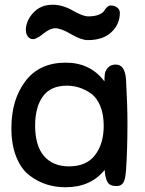

<svg xmlns="http://www.w3.org/2000/svg" viewBox="-20 -780 613 809"><path d="M471 4Q442 4 432.5 -13.5Q423 -31 421 -64Q362 9 256 9Q214 9 176 -3Q138 -15 103.5 -41.5Q69 -68 48.5 -119Q28 -170 28 -240Q28 -360 87 -438Q146 -516 257 -516Q361 -516 420 -437Q420 -457 422 -470Q424 -483 435.5 -495.5Q447 -508 468 -508Q507 -508 511 -444Q517 -339 517 -262Q517 -146 511 -63Q508 -21 498.5 -8.5Q489 4 471 4ZM417 -250Q417 -299 402 -334.5Q387 -370 362 -387Q337 -404 312.5 -411.5Q288 -419 262 -419Q193 -419 160.5 -373.5Q128 -328 128 -251Q128 -166 165.5 -122.5Q203 -79 271 -79Q344 -79 380.5 -126.5Q417 -174 417 -250ZM213 -661Q191 -661 162.5 -638Q134 -615 119 -615Q106 -615 97.5 -626Q89 -637 89 -653Q89 -692 120 -726Q151 -760 202 -760Q244 -760 286.5 -735.5Q329 -711 352 -711Q379 -711 396 -718Q413 -725 418.5 -734Q424 -743 431 -750Q438 -757 447 -757Q462 -757 473.5 -748.5Q485 -740 485 -726Q485 -678 449.5 -644.5Q414 -611 350 -611Q322 -611 279.5 -636Q237 -661 213 -661Z"/></svg>

Font: Sniglet
Style: Regular
Weight: 400
Designer: Haley Fiege
Foundry: Haley Fiege, Pablo Impallari, Brenda Gallo
Version: Version 2.000